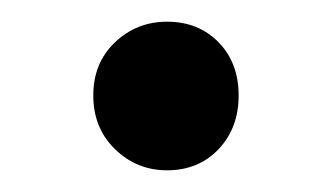

<svg xmlns="http://www.w3.org/2000/svg" viewBox="-20 -363 307 177"><path d="M134 -206Q106 -206 86 -225.5Q66 -245 66 -275Q66 -305 86 -324Q106 -343 134 -343Q163 -343 181.5 -324Q200 -305 200 -275Q200 -245 181.5 -225.5Q163 -206 134 -206Z"/></svg>

Font: Montserrat Z Med
Style: Regular
Weight: 500
Designer: Julieta Ulanovsky
Foundry: Julieta Ulanovsky
Version: Version 8.000